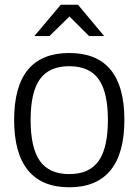

<svg xmlns="http://www.w3.org/2000/svg" viewBox="-20 -785 588 815"><path d="M40 -276Q40 -560 274 -560Q508 -560 508 -276Q508 -134 449 -62Q390 10 274 10Q158 10 99 -62Q40 -134 40 -276ZM438 -276Q438 -394 398.5 -449Q359 -504 274 -504Q189 -504 149.5 -449Q110 -394 110 -276Q110 -157 149.5 -101.5Q189 -46 274 -46Q359 -46 398.5 -101.5Q438 -157 438 -276ZM238 -765H311L422 -632H358L275 -715L190 -632H126Z"/></svg>

Font: Krub
Style: Regular
Weight: 400
Designer: Ekaluck Peanpanawate
Foundry: Cadson Demak Co.,Ltd.
Version: Version 1.000; ttfautohint (v1.6)